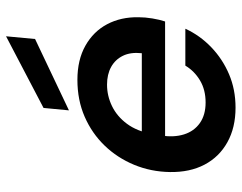

<svg xmlns="http://www.w3.org/2000/svg" viewBox="-102 -685 799 635"><g transform="rotate(-90 297.5 -367.5)"><path d="M259 12Q193 12 144.5 -15Q96 -42 70.5 -90.5Q45 -139 46 -205Q47 -268 70 -323.5Q93 -379 133.5 -421Q174 -463 229 -487Q284 -511 351 -511Q417 -511 464 -484.5Q511 -458 535 -412.5Q559 -367 558 -309Q558 -287 554 -263Q550 -239 544 -221H133L147 -298H439Q443 -335 430.5 -360.5Q418 -386 393.5 -399.5Q369 -413 335 -413Q298 -413 264 -396.5Q230 -380 205.5 -347Q181 -314 172 -264L167 -235Q160 -192 170.5 -158.5Q181 -125 208 -106Q235 -87 276 -87Q318 -87 349 -105.5Q380 -124 398 -154H520Q498 -106 459 -68.5Q420 -31 369.5 -9.5Q319 12 259 12ZM250 -539 258 -623 495 -747 486 -651Z"/></g></svg>

Font: DM Sans 20pt SemiBold
Style: Italic
Weight: 600
Italic angle: -10°
Version: Version 4.004;gftools[0.9.30]